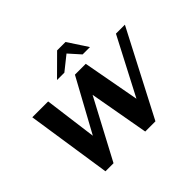

<svg xmlns="http://www.w3.org/2000/svg" viewBox="-199 -1221 1516 1516"><g transform="rotate(-45 559.5 -462.5)"><path d="M85 -700H262L320 -259L561 -700H682L770 -222L1019 -700H1119L750 10H636L547 -489L282 10H192ZM597 -935H691L799 -770H717L632 -865L513 -770H431Z"/></g></svg>

Font: Fahkwang
Style: Bold Italic
Weight: 700
Italic angle: -10°
Designer: Suppakit Chalermlarp | Katatrad Co.,Ltd.
Foundry: Cadson Demak Co.,Ltd.
Version: Version 1.000; ttfautohint (v1.6)